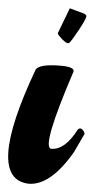

<svg xmlns="http://www.w3.org/2000/svg" viewBox="-30 -442 228 462"><path d="M138 -422Q138 -422 173 -409Q177 -406 178 -404Q178 -395 146 -350Q138 -339 135 -338Q128 -337 113 -355Q109 -360 109 -362ZM147 -270Q69 -88 93 -84Q126 -81 157 -130Q164 -137 171 -127Q174 -122 173 -119Q173 -119 148 -76Q91 5 38 0Q-67 -14 56 -275Q66 -288 115 -284Q150 -281 147 -270Z"/></svg>

Font: Sagha
Style: Regular
Weight: 400
Designer: MUHAMMAD YONI
Version: Version 001.000